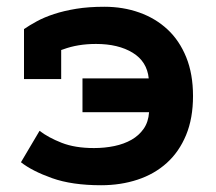

<svg xmlns="http://www.w3.org/2000/svg" viewBox="-20 -534 640 568"><path d="M224 -302H420Q415 -352 372.5 -378Q330 -404 264 -404Q210 -404 167 -388Q164 -387 161 -386V-300H51V-448Q67 -459 89 -471Q111 -483 140 -492.5Q169 -502 205.5 -508Q242 -514 289 -514Q344 -514 392 -497Q440 -480 475.5 -447Q511 -414 531 -364.5Q551 -315 551 -250Q551 -184 530.5 -134.5Q510 -85 473.5 -52Q437 -19 387 -2.5Q337 14 279 14Q193 14 134 -7Q75 -28 42 -54L97 -147Q123 -127 162.5 -111.5Q202 -96 258 -96Q290 -96 318.5 -102Q347 -108 369 -120.5Q391 -133 405 -153Q419 -173 421 -202H224Z"/></svg>

Font: PT Mono
Style: Bold
Weight: 700
Monospace: yes
Designer: A.Korolkova, I.Chaeva
Foundry: ParaType Ltd
Version: Version 1.000 OFL